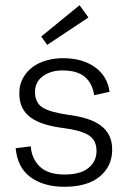

<svg xmlns="http://www.w3.org/2000/svg" viewBox="-20 -704 494 736"><path d="M319 -637 161 -532 138 -564 285 -684ZM410 -130Q410 -67 362.5 -27.5Q315 12 227 12Q148 12 97.5 -24.5Q47 -61 40 -136L98 -143Q101 -97 132 -66Q163 -35 228 -35Q288 -35 319 -60Q350 -85 350 -125Q350 -166 321 -185Q292 -204 224 -213Q184 -218 152.5 -227.5Q121 -237 99 -252.5Q77 -268 65.5 -291Q54 -314 54 -346Q54 -379 68 -404.5Q82 -430 105 -447Q128 -464 158.5 -472.5Q189 -481 221 -481Q296 -481 344 -446.5Q392 -412 400 -352L341 -339Q334 -385 305 -409.5Q276 -434 219 -434Q175 -434 144.5 -412Q114 -390 114 -350Q115 -310 143 -292Q171 -274 241 -264Q280 -259 311 -249.5Q342 -240 364 -224.5Q386 -209 398 -186Q410 -163 410 -130Z"/></svg>

Font: Post Grotesk Light
Style: Light
Weight: 300
Version: Version 1.0